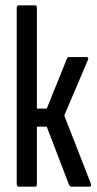

<svg xmlns="http://www.w3.org/2000/svg" viewBox="-20 -703 364 723"><path d="M322 -12Q326 0 316 0H249Q244 0 240 -7L156 -226H119V-10Q119 0 112 0H51Q43 0 43 -10V-673Q43 -683 51 -683H112Q119 -683 119 -673V-294H156L232 -482Q233 -488 241 -488H307Q311 -488 312 -484.5Q313 -481 311 -477L222 -268Z"/></svg>

Font: Sofia Sans Extra Condensed Medium
Style: Regular
Weight: 500
Version: Version 4.100